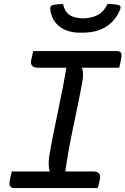

<svg xmlns="http://www.w3.org/2000/svg" viewBox="-20 -961 641 981"><path d="M310 -57 223 -55 235 -83Q230 -97 229 -116Q228 -135 231 -159Q241 -220 253 -279.5Q265 -339 277.5 -398.5Q290 -458 302 -519Q314 -580 323 -643L410 -645L398 -618Q403 -605 404 -587Q405 -569 401 -546Q390 -484 377.5 -424Q365 -364 352.5 -304Q340 -244 329 -182.5Q318 -121 310 -57ZM479 0H52Q45 0 40 -2.5Q35 -5 32 -9.5Q29 -14 28.5 -20Q28 -26 29 -33Q31 -43 32.5 -51.5Q34 -60 36.5 -68.5Q39 -77 40 -85H455Q470 -85 478.5 -80.5Q487 -76 490 -68Q493 -60 491 -49Q489 -40 487.5 -32Q486 -24 484 -16Q482 -8 479 0ZM150 -700H578Q593 -700 598 -691Q603 -682 600 -667Q599 -660 597.5 -653Q596 -646 595 -640Q594 -634 592 -627.5Q590 -621 589 -615H175Q152 -615 144 -625Q136 -635 139 -651Q140 -658 141.5 -664Q143 -670 144.5 -676Q146 -682 147 -688Q148 -694 150 -700ZM530 -941Q546 -941 560 -939.5Q574 -938 586 -935Q594 -933 595.5 -927Q597 -921 593 -910Q576 -871 548.5 -845Q521 -819 484.5 -806.5Q448 -794 401 -794H387Q346 -794 313.5 -808Q281 -822 261.5 -848Q242 -874 237 -910Q236 -921 238.5 -927Q241 -933 249 -935Q262 -938 274.5 -939Q287 -940 302 -941Q310 -903 334 -885.5Q358 -868 406 -867Q452 -869 481.5 -885.5Q511 -902 530 -941Z"/></svg>

Font: Rec Mono Semicasual
Style: Italic
Weight: 400
Italic angle: -10°
Version: Version 1.085; ttfautohint (v1.8.4.7-5d5b)